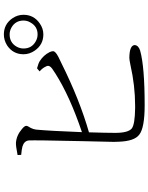

<svg xmlns="http://www.w3.org/2000/svg" viewBox="98 -908 803 1040"><g transform="rotate(-90 500.0 -387.5)"><path d="M633.8 -575.2 650.4 -588.9Q676.8 -582 689.5 -574.2Q721.7 -553.7 738.3 -520.5Q743.2 -509.8 743.2 -502Q743.2 -489.3 712.9 -473.6Q710 -472.7 703.1 -468.8Q686.5 -460.9 678.7 -457Q478.5 -357.4 303.7 -307.6Q300.8 -212.9 300.8 -165Q300.8 -94.7 325.2 -75.2Q348.6 -58.6 434.6 -57.6Q441.4 -57.6 448.2 -57.6Q555.7 -57.6 668.9 -83Q696.3 -88.9 708 -88.9Q775.4 -87.9 776.4 -59.6Q774.4 -39.1 746.1 -30.3Q658.2 -5.9 450.2 -5.9Q328.1 -5.9 291 -35.2Q255.9 -61.5 252.9 -145.5Q252 -158.2 252 -172.9Q252 -202.1 255.9 -343.8Q261.7 -602.5 259.8 -633.8Q256.8 -659.2 226.6 -668Q211.9 -671.9 181.6 -674.8L180.7 -694.3Q230.5 -704.1 247.1 -703.1Q287.1 -700.2 321.3 -670.9Q338.9 -657.2 338.9 -646.5Q338.9 -640.6 327.1 -622.1Q320.3 -608.4 318.4 -593.8Q311.5 -520.5 304.7 -345.7Q497.1 -410.2 622.1 -489.3Q636.7 -499 648.4 -506.8Q668.9 -521.5 662.1 -537.1Q660.2 -540 659.2 -543Q652.3 -558.6 633.8 -575.2ZM834 -585.9Q877 -585.9 898.4 -624Q909.2 -641.6 909.2 -662.1Q909.2 -706.1 871.1 -727.5Q853.5 -737.3 834 -737.3Q789.1 -737.3 767.6 -699.2Q757.8 -681.6 757.8 -662.1Q757.8 -617.2 796.9 -595.7Q814.5 -585.9 834 -585.9ZM834 -768.6Q889.6 -768.6 921.9 -721.7Q940.4 -694.3 940.4 -662.1Q940.4 -606.4 893.6 -574.2Q866.2 -554.7 834 -554.7Q778.3 -554.7 746.1 -601.6Q726.6 -629.9 726.6 -662.1Q726.6 -718.8 774.4 -751Q802.7 -768.6 834 -768.6Z"/></g></svg>

Font: GenYoMin JP Light
Style: Regular
Weight: 300
Version: Version 1.001;PS 1;hotconv 16.6.51;makeotf.lib2.5.65220 DEVE